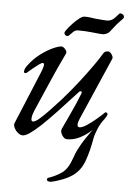

<svg xmlns="http://www.w3.org/2000/svg" viewBox="-56 -639 622 902"><g transform="rotate(5 254.5 -188.5)"><path d="M215 220Q210 220 204.5 218Q199 216 199 210Q199 206 201.5 204Q204 202 208 201Q240 190 267.5 171Q295 152 313 100Q321 76 328.5 61.5Q336 47 346 29Q353 17 362 3.5Q371 -10 382.5 -26Q394 -42 407 -60L403 -66L444 -96Q426 -74 414.5 -46Q403 -18 400 0Q390 58 373 106Q356 154 318 180Q301 192 278.5 201Q256 210 238 215Q220 220 215 220ZM67 14Q56 14 44.5 4.5Q33 -5 27 -18Q21 -31 24 -39L129 -292Q136 -309 138 -321Q140 -333 132 -333Q127 -333 115.5 -325Q104 -317 89.5 -305Q75 -293 60 -280Q58 -278 52.5 -279Q47 -280 47 -283Q47 -287 49 -294.5Q51 -302 59 -313Q84 -347 114.5 -370Q145 -393 172.5 -405.5Q200 -418 214 -418Q219 -418 225.5 -412.5Q232 -407 236 -399.5Q240 -392 236 -385Q203 -317 173 -247Q143 -177 113 -109Q104 -89 102 -72Q100 -55 110 -55Q120 -55 140 -72Q160 -89 185.5 -116Q211 -143 239 -174Q277 -217 312.5 -263Q348 -309 374 -346Q400 -383 408 -398Q413 -408 420 -411Q427 -414 433 -414Q439 -414 445 -408Q451 -402 454.5 -394Q458 -386 455 -380L327 -86Q319 -67 320 -57Q321 -47 330 -47Q343 -47 364 -61Q385 -75 407 -93.5Q429 -112 444 -127Q445 -128 447 -128Q450 -128 453 -125.5Q456 -123 456 -119Q456 -117 455 -115Q454 -113 452.5 -110Q451 -107 448.5 -103Q446 -99 442.5 -94.5Q439 -90 434 -84Q415 -60 390 -37.5Q365 -15 336.5 -0.5Q308 14 276 14Q263 14 252.5 -3Q242 -20 248 -33Q262 -63 278 -97Q294 -131 306.5 -160Q319 -189 324 -203Q329 -215 323 -216Q317 -217 312 -211Q260 -154 220 -111.5Q180 -69 150.5 -41.5Q121 -14 100.5 0Q80 14 67 14ZM237 -469Q230 -469 225.5 -473Q221 -477 221 -484Q221 -488 231 -501Q241 -514 255.5 -529.5Q270 -545 284.5 -556Q299 -567 308 -567Q325 -567 335 -565.5Q345 -564 359 -562Q376 -561 389 -559.5Q402 -558 415 -558Q435 -558 450 -573Q461 -584 466 -590.5Q471 -597 474 -597Q482 -597 487.5 -592.5Q493 -588 493 -580Q493 -577 487.5 -571Q482 -565 475 -558Q463 -546 452.5 -532Q442 -518 432 -506Q426 -499 416 -495.5Q406 -492 403 -492Q397 -492 384.5 -493Q372 -494 355.5 -496Q339 -498 320.5 -499Q302 -500 284 -500Q272 -500 264 -493Q256 -486 248 -477.5Q240 -469 237 -469Z"/></g></svg>

Font: EB Garamond
Style: Italic
Weight: 400
Italic angle: -17.2°
Designer: Georg Duffner and Octavio Pardo
Foundry: Georg Duffner
Version: Version 1.001